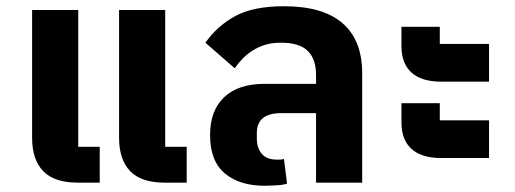

<svg xmlns="http://www.w3.org/2000/svg" viewBox="-20 -586 1652 616"><path d="M230 0Q154 0 118.5 -37Q83 -74 83 -144V-554H231V-115H300V0ZM509 0Q433 0 397.5 -37Q362 -74 362 -144V-554H510V-115H579V0Z M829 10Q749 10 701.5 -29.5Q654 -69 654 -153Q654 -231 699 -274Q744 -317 829 -317H994V-346Q994 -396 967.5 -422.5Q941 -449 881 -449Q852 -449 830 -442Q808 -435 790 -423.5Q772 -412 758 -397.5Q744 -383 733 -367L639 -449Q677 -503 735 -534.5Q793 -566 891 -566Q1016 -566 1079 -511.5Q1142 -457 1142 -351V0H994V-223H882Q804 -223 804 -159V-142Q804 -111 820 -92.5Q836 -74 867 -74Q873 -74 879 -74Q885 -74 891 -76L901 3Q896 5 887.5 6.5Q879 8 868.5 8.5Q858 9 847.5 9.5Q837 10 829 10Z M1395 -79Q1333 -79 1300.5 -108Q1268 -137 1268 -193V-255H1391V-200H1549V-79ZM1395 -324Q1333 -324 1300.5 -353Q1268 -382 1268 -438V-500H1391V-445H1549V-324Z"/></svg>

Font: IBM Plex Sans Thai
Style: Bold
Weight: 700
Designer: Mike Abbink, Paul van der Laan, Pieter van Rosmalen, Ben Mitchell, Mark Frömberg
Foundry: Bold Monday
Version: Version 1.2